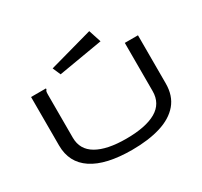

<svg xmlns="http://www.w3.org/2000/svg" viewBox="-165 -1030 1330 1263"><g transform="rotate(-30 500.0 -398.0)"><path d="M502 11Q303 11 200.5 -57Q98 -125 98 -255V-623H211V-616Q205 -610 203.5 -603Q202 -596 202 -579V-254Q202 -163 280.5 -117.5Q359 -72 504 -72Q653 -72 731.5 -117.5Q810 -163 810 -257V-623H910V-258Q910 -164 859.5 -104.5Q809 -45 717 -17Q625 11 502 11ZM341 -655 315 -715 646 -807 677 -712Z"/></g></svg>

Font: Inconsolata UltraExpanded Medium
Style: Regular
Weight: 500
Width: 9
Monospace: yes
Designer: Raph Levien, Cyreal, Brenton Simpson
Foundry: Raph Levien, Cyreal, Google
Version: Version 3.001; ttfautohint (v1.8.2.53-6de2)